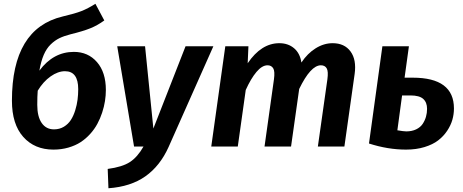

<svg xmlns="http://www.w3.org/2000/svg" viewBox="-20 -774 2445 1014"><path d="M370.1 -500Q445.3 -500 492.2 -446Q539.1 -392.1 539.1 -298.8Q539.1 -270 534.4 -240.2Q529.8 -210.4 519.5 -179.2Q509.3 -147.9 494.1 -119.9Q479 -91.8 456.3 -66.7Q433.6 -41.5 406 -23.4Q378.4 -5.4 341.3 5.4Q304.2 16.1 262.2 16.1Q162.6 16.1 102.8 -51Q43 -118.2 43 -242.2Q43 -623 311 -687Q377.4 -702.6 410.4 -715.6Q443.4 -728.5 483.9 -753.9L530.8 -666Q494.6 -639.6 456.3 -624.3Q418 -608.9 352.1 -592.8Q317.9 -584 293.7 -572.3Q269.5 -560.5 247.6 -539.3Q225.6 -518.1 210.9 -483.9Q196.3 -449.7 188 -400.9Q261.7 -500 370.1 -500ZM265.1 -90.8Q294.4 -90.8 317.4 -104.7Q340.3 -118.7 354.2 -140.4Q368.2 -162.1 377.2 -191.2Q386.2 -220.2 389.6 -247.6Q393.1 -274.9 393.1 -303.2Q393.1 -397.9 323.2 -397.9Q286.1 -397.9 247.1 -370.4Q208 -342.8 179.2 -294.9Q176.8 -265.1 176.8 -220.2Q176.8 -158.2 200.2 -124.5Q223.6 -90.8 265.1 -90.8Z M1106.9 -529.8 870.1 2.9Q825.2 102.5 747.8 157.2Q670.4 211.9 552.7 220.2L548.8 118.2Q626 107.9 666 81.8Q706.1 55.7 737.8 0H688L599.1 -529.8H746.1L790 -95.2L960 -529.8Z M1736.8 -545.9Q1799.3 -545.9 1831.3 -502.2Q1863.3 -458.5 1853 -383.8L1798.8 0H1658.7L1709 -355Q1714.8 -397.5 1705.3 -413.3Q1695.8 -429.2 1674.8 -429.2Q1620.6 -429.2 1560.1 -304.2L1517.1 0H1377L1426.8 -355Q1432.6 -397.5 1422.9 -413.3Q1413.1 -429.2 1393.1 -429.2Q1363.8 -429.2 1334.2 -393.8Q1304.7 -358.4 1277.8 -298.8L1235.8 0H1095.7L1169.9 -529.8H1292L1288.1 -439.9Q1359.9 -545.9 1455.1 -545.9Q1501.5 -545.9 1533 -519.3Q1564.5 -492.7 1571.8 -443.8Q1604 -492.2 1647.2 -519Q1690.4 -545.9 1736.8 -545.9Z M2159.7 -363.8Q2377.4 -363.8 2377.4 -201.2Q2377.4 -170.9 2369.1 -141.6Q2360.8 -112.3 2341.6 -83.3Q2322.3 -54.2 2293.9 -32.5Q2265.6 -10.7 2221.9 2.7Q2178.2 16.1 2124.5 16.1Q2028.3 16.1 1928.7 -16.1L1999.5 -529.8H2139.6L2116.7 -363.8ZM2125.5 -80.1Q2155.3 -80.1 2177.7 -90.8Q2200.2 -101.6 2212.2 -119.6Q2224.1 -137.7 2229.7 -157.5Q2235.4 -177.2 2235.4 -199.2Q2235.4 -233.4 2215.1 -251.7Q2194.8 -270 2147.5 -270H2103.5L2078.6 -85.9Q2112.8 -80.1 2125.5 -80.1Z"/></svg>

Font: FiraGO SemiBold
Style: Italic
Weight: 600
Italic angle: -8°
Designer: bBox Type GmbH
Foundry: bBox Type GmbH
Version: Version 1.001;PS 001.001;hotconv 1.0.88;makeotf.lib2.5.64775